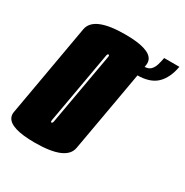

<svg xmlns="http://www.w3.org/2000/svg" viewBox="-193 -811 913 946"><g transform="rotate(30 264.0 -338.5)"><path d="M131 4Q-9 4 -30 -46Q-36 -59.5 -32.5 -77Q-18.5 -158 13.5 -338Q45 -518 59.5 -599.5Q74 -681 252 -681Q391.5 -681 413 -631Q418.5 -617 415.5 -599.5Q401 -518 369.5 -338Q337.5 -158 323.2 -77Q309 4 131 4ZM153.5 -123Q159.5 -123 161.5 -135Q163.5 -147 197.5 -338Q232 -534 234 -544Q235 -551 232.5 -553Q231 -554 229.5 -554Q223.5 -554 221.8 -544Q220 -534 185.5 -338Q151.5 -147 149.5 -135Q148 -126 151 -123.5Q152 -123 153.5 -123ZM410 -590Q434.5 -590 447 -602.2Q459.5 -614.5 465.5 -634.2Q471.5 -654 475.5 -676H562Q550 -608 512.5 -572Q475 -536 400.5 -536Z"/></g></svg>

Font: Anybody UltraCondensed Black
Style: Italic
Weight: 900
Width: 1
Italic angle: -10°
Designer: Tyler Finck
Foundry: Etcetera Type Company
Version: Version 1.010; ttfautohint (v1.8.3) -l 8 -r 50 -G 200 -x 14 